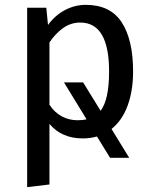

<svg xmlns="http://www.w3.org/2000/svg" viewBox="-20 -559 626 792"><path d="M440 -27 513 92H434L380 4Q351 12 322 12Q234 12 184 -48V202L92 213V-527H171L178 -456Q207 -496 248 -517.5Q289 -539 334 -539Q435 -539 482 -467Q529 -395 529 -264Q529 -185 506.5 -123.5Q484 -62 440 -27ZM337 -67 244 -219H323L395 -102Q430 -148 430 -264Q430 -466 311 -466Q272 -466 240 -443Q208 -420 184 -384V-127Q204 -96 234 -79.5Q264 -63 300 -63Q322 -63 337 -67Z"/></svg>

Font: Fira Sans
Style: Regular
Weight: 400
Designer: bBox Type GmbH & Carrois Corporate GbR & Edenspiekermann AG
Foundry: bBox Type GmbH & Carrois Corporate GbR & Edenspiekermann AG
Version: Version 4.301